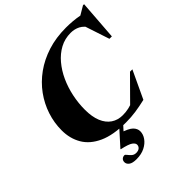

<svg xmlns="http://www.w3.org/2000/svg" viewBox="-265 -897 1288 1288"><g transform="rotate(-45 379.0 -253.0)"><path d="M522 -57 480.5 -30.5 655.5 -207H678L585.5 -10Q536.5 1.5 491 8.2Q445.5 15 396 15Q275 15 199.2 -19.8Q123.5 -54.5 88.2 -115Q53 -175.5 53 -252.5Q53 -324.5 75.5 -393Q98 -461.5 141 -520.8Q184 -580 246 -624.8Q308 -669.5 387 -694.8Q466 -720 561 -720Q594 -720 625.2 -717.2Q656.5 -714.5 687.2 -708.5Q718 -702.5 748.5 -692.5L649.5 -687L747.5 -745H758L737 -460.5H714L647 -663.5L682.5 -598.5Q655 -642 624.8 -657.5Q594.5 -673 558.5 -673Q502.5 -673 456.2 -648Q410 -623 373.8 -580Q337.5 -537 312.2 -481.8Q287 -426.5 274 -364.5Q261 -302.5 261 -240.5Q261 -173 280 -127.2Q299 -81.5 333.8 -58Q368.5 -34.5 415.5 -34.5Q444.5 -34.5 471.5 -40.5Q498.5 -46.5 522 -57ZM299.5 208Q321 208 332.2 198Q343.5 188 343.5 173Q343.5 158.5 324.5 144.5Q305.5 130.5 243.5 117L244 113.5L368 -24.5H405.5L293 99L318 37.5Q379 56 400.5 77.2Q422 98.5 422 124.5Q422 153 403.5 179.2Q385 205.5 351.5 222.5Q318 239.5 271.5 239.5Q233.5 239.5 216.5 226.5Q199.5 213.5 199.5 196Q199.5 180.5 209 171.5Q218.5 162.5 233 162.5Q239 162.5 247.2 173.8Q255.5 185 268.2 196.5Q281 208 299.5 208Z"/></g></svg>

Font: Newsreader 60pt ExtraBold
Style: Italic
Weight: 800
Italic angle: -17°
Designer: Hugues Gentile
Foundry: Production Type
Version: Version 1.003